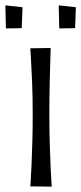

<svg xmlns="http://www.w3.org/2000/svg" viewBox="-34 -696 303 716"><path d="M159 0 79 -1Q79 -1 80.5 -21.5Q82 -42 83.5 -78.5Q85 -115 86.5 -163Q88 -211 88 -266Q88 -339 85.5 -395.5Q83 -452 81 -484Q79 -516 79 -516L155 -517Q155 -517 154 -484Q153 -451 151.5 -394Q150 -337 150 -265Q150 -211 151.5 -163Q153 -115 154.5 -78.5Q156 -42 157.5 -21Q159 0 159 0ZM246 -591 187 -590 185 -676 249 -669ZM47 -591 -12 -590 -14 -676 50 -669Z"/></svg>

Font: Truculenta
Style: Regular
Weight: 400
Designer: Ivan Castro, Eva Sanz & Omnibus-Type Team
Foundry: Omnibus-Type
Version: Version 1.002